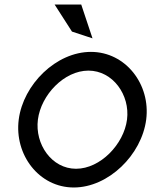

<svg xmlns="http://www.w3.org/2000/svg" viewBox="-20 -820 670 851"><path d="M390 -650 340 -800H222L299 -680ZM148 -290C162 -399 264 -507 372 -507C480 -507 557 -399 543 -290C529 -181 425 -72 317 -72C209 -72 134 -181 148 -290ZM63 -290C43 -134 153 11 307 11C461 11 608 -134 628 -290C648 -446 537 -590 383 -590C229 -590 83 -446 63 -290Z"/></svg>

Font: Charger
Style: It
Weight: 400
Designer: Jasper
Foundry: Cannot Into Space Fonts
Version: Version 0.98